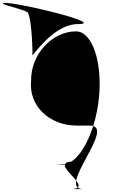

<svg xmlns="http://www.w3.org/2000/svg" viewBox="-89 -974 824 1300"><path d="M-69.1 -950.1C-65.8 -982.6 655.9 -810.8 437.1 -810.8C332.8 -810.8 227.7 -723.4 130.8 -598C132.1 -611.3 127.8 -844.2 98.4 -890.1C66.7 -912.6 -70.1 -940.1 -69.1 -950.1ZM580.9 -310.9C556.5 -71.1 445.2 140.3 333.5 140.3C171.8 140.3 572 132.8 406 120.3C218.3 120.3 574.4 306.3 386.6 306.3C198.9 306.3 662.9 306.3 475.1 306.3C287.4 306.3 706.5 -123.7 518.8 -123.7H431.3C243.6 -123.7 104.5 -259.1 121.5 -426.4C118.8 -606.2 263.4 -761.6 425.1 -761.6C536.8 -761.6 605.2 -550.7 580.9 -310.9Z"/></svg>

Font: AnarchicType
Style: Slant
Weight: 400
Version: Version Something